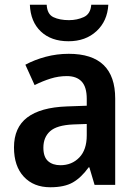

<svg xmlns="http://www.w3.org/2000/svg" viewBox="-20 -873 577 810"><path d="M270 -646Q466 -646 466 -457V-93H379L357 -167H354Q323 -124 287.5 -103.5Q252 -83 192 -83Q122 -83 80.5 -127.5Q39 -172 39 -251Q39 -335 95 -377.5Q151 -420 262 -424L346 -427V-456Q346 -506 324.5 -529Q303 -552 262 -552Q227 -552 193.5 -541.5Q160 -531 126 -514L87 -600Q126 -621 173 -633.5Q220 -646 270 -646ZM289 -348Q220 -345 191.5 -319.5Q163 -294 163 -250Q163 -211 182.5 -193.5Q202 -176 235 -176Q283 -176 314.5 -208.5Q346 -241 346 -302V-350ZM437 -853Q433 -784 387 -741.5Q341 -699 269 -699Q196 -699 152.5 -740Q109 -781 106 -853H177Q179 -813 205.5 -800.5Q232 -788 271 -788Q305 -788 333.5 -801Q362 -814 365 -853Z"/></svg>

Font: Noto Sans Telugu UI SemiCondensed SemiBold
Style: Regular
Weight: 600
Width: 4
Designer: Jelle Bosma - Monotype Design Team
Foundry: Monotype Imaging Inc.
Version: Version 2.005; ttfautohint (v1.8.4.7-5d5b)